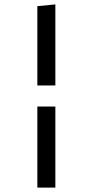

<svg xmlns="http://www.w3.org/2000/svg" viewBox="-20 -709 422 874"><path d="M150 145V-224H232V145ZM150 -320V-681L232 -689V-320Z"/></svg>

Font: Galdeano
Style: Regular
Weight: 400
Designer: Dario Manuel Muhafara
Foundry: Dario Manuel Muhafara
Version: Version 1.001